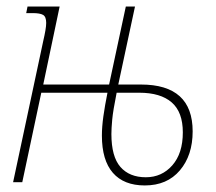

<svg xmlns="http://www.w3.org/2000/svg" viewBox="-20 -556 660 586"><path d="M20 0 112 -431Q116 -448 118.5 -462.5Q121 -477 121 -486Q121 -505 111.5 -510.5Q102 -516 80 -516H60L64 -536H162L112 -298H313L364 -536H392L341 -298H410Q568 -298 568 -155Q568 -82 529 -36Q490 10 422 10Q358 10 324.5 -28.5Q291 -67 291 -142Q291 -169 295.5 -201Q300 -233 308 -273H106L48 0ZM425 -15Q474 -15 506 -51.5Q538 -88 538 -152Q538 -214 504 -243.5Q470 -273 405 -273H336Q325 -218 322.5 -191Q320 -164 320 -147Q320 -78 347.5 -46.5Q375 -15 425 -15Z"/></svg>

Font: Noto Serif ExtraCondensed Thin
Style: Italic
Weight: 100
Width: 2
Italic angle: -12°
Designer: Monotype Design Team
Foundry: Monotype Imaging Inc.
Version: Version 2.013